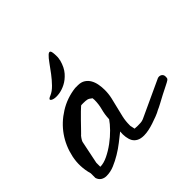

<svg xmlns="http://www.w3.org/2000/svg" viewBox="-153 -741 890 890"><g transform="rotate(-45 292.0 -296.0)"><path d="M21.5 -29.3Q21.5 -32.2 21.5 -43.9Q21.5 -55.7 21.5 -59.6Q4.9 -118.2 17.1 -174.8Q29.3 -231.4 61 -276.9Q92.8 -322.3 142.1 -353Q191.4 -383.8 250 -390.6H267.6Q289.1 -390.6 303.2 -381.3Q317.4 -372.1 325.7 -357.4Q334 -342.8 337.4 -324.2Q340.8 -305.7 340.8 -287.1Q340.8 -261.7 335.4 -237.8Q330.1 -213.9 323.7 -189.5Q317.4 -165 312 -141.1Q306.6 -117.2 306.6 -90.8V-85Q307.6 -83 309.1 -73.7Q310.5 -64.5 311.5 -62.5Q313.5 -62.5 321.3 -62Q329.1 -61.5 331.1 -61.5Q340.8 -61.5 350.1 -62Q359.4 -62.5 369.1 -66.4L554.7 -152.3Q555.7 -152.3 558.1 -152.8Q560.5 -153.3 561.5 -153.3Q571.3 -153.3 577.6 -147.5Q584 -141.6 584 -131.8Q584 -127 583.5 -122.6Q583 -118.2 578.1 -114.3Q571.3 -109.4 553.2 -100.6Q535.2 -91.8 514.6 -81.1Q494.1 -70.3 476.1 -60.5Q458 -50.8 450.2 -47.9Q436.5 -40 419.9 -33.7Q403.3 -27.3 385.7 -21.5Q368.2 -15.6 351.1 -12.2Q334 -8.8 320.3 -8.8Q298.8 -8.8 285.2 -16.1Q271.5 -23.4 264.6 -35.6Q257.8 -47.9 255.4 -64.9Q252.9 -82 254.9 -100.6Q235.4 -85 212.9 -67.4Q190.4 -49.8 166 -35.2Q141.6 -20.5 116.2 -9.8Q90.8 1 64.5 1Q49.8 1 38.1 -6.3Q26.4 -13.7 21.5 -29.3ZM74.2 -49.8Q96.7 -49.8 124 -63Q151.4 -76.2 177.7 -95.7Q204.1 -115.2 225.6 -137.2Q247.1 -159.2 258.8 -176.8Q259.8 -206.1 267.1 -232.9Q274.4 -259.8 274.4 -288.1Q274.4 -290 273.9 -293.9Q273.4 -297.9 273.4 -299.8Q260.7 -310.5 252 -312.5Q243.2 -314.5 228.5 -314.5Q226.6 -314.5 220.2 -314.5Q213.9 -314.5 211.9 -313.5Q206.1 -308.6 192.4 -295.4Q178.7 -282.2 163.6 -266.6Q148.4 -251 135.3 -237.3Q122.1 -223.6 117.2 -218.8Q116.2 -218.8 113.3 -215.3Q110.4 -211.9 106.9 -207Q103.5 -202.1 101.1 -197.8Q98.6 -193.4 97.7 -190.4L74.2 -76.2ZM293.9 -553.7Q293.9 -552.7 293.9 -548.8Q293.9 -544.9 293 -541Q292 -537.1 291.5 -533.7Q291 -530.3 291 -529.3Q281.2 -493.2 262.2 -471.7Q243.2 -450.2 221.2 -439Q199.2 -427.7 178.2 -424.8Q157.2 -421.9 144 -425.3Q130.9 -428.7 128.9 -434.6Q127 -440.4 144.5 -447.3Q163.1 -455.1 181.6 -474.1Q200.2 -493.2 216.8 -515.1Q233.4 -537.1 247.6 -557.1Q261.7 -577.1 272.5 -586.9Q283.2 -596.7 288.6 -590.3Q293.9 -584 293.9 -553.7Z"/></g></svg>

Font: Cedarville Cursive
Style: Regular
Weight: 400
Designer: Kimberly Geswein
Foundry: Kimberly Geswein
Version: Version 1.001 2010